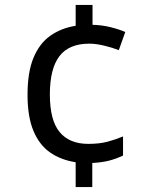

<svg xmlns="http://www.w3.org/2000/svg" viewBox="-20 -744 612 774"><path d="M353 -644Q391 -643 425.5 -634.5Q460 -626 485 -615L459 -542Q433 -552 400 -560Q367 -568 340 -568Q258 -568 219.5 -517.5Q181 -467 181 -363Q181 -259 220.5 -211.5Q260 -164 336 -164Q380 -164 412.5 -172.5Q445 -181 476 -194V-117Q449 -104 420 -96.5Q391 -89 352 -87V10H285V-90Q226 -99 182.5 -129Q139 -159 115 -216Q91 -273 91 -362Q91 -453 115 -511Q139 -569 183 -600Q227 -631 285 -640V-724H353Z"/></svg>

Font: Noto Sans Chorasmian
Style: Regular
Weight: 400
Designer: Federico Parra Barrios
Foundry: Google LLC
Version: Version 1.004; ttfautohint (v1.8.4.7-5d5b)